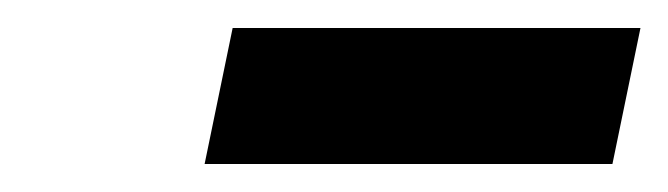

<svg xmlns="http://www.w3.org/2000/svg" viewBox="-20 -737 477 137"><path d="M126 -620 146 -717H437L417 -620Z"/></svg>

Font: Raleway Thin ExtraBold
Style: Italic
Weight: 800
Italic angle: -12°
Version: Version 4.026